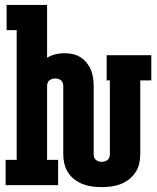

<svg xmlns="http://www.w3.org/2000/svg" viewBox="-20 -755 640 783"><path d="M395 8Q375 8 355.5 5.5Q336 3 318 -4Q300 -11 284 -23Q268 -35 257.5 -51.5Q247 -68 242.5 -87Q238 -106 238 -126V-404Q238 -410 236 -416.5Q234 -423 229 -427Q224 -431 218 -433Q212 -435 205 -435Q199 -435 192.5 -433Q186 -431 181 -427Q176 -423 174 -416.5Q172 -410 172 -404V-103H217V0H3V-103H48V-632H7V-735H172V-519Q187 -529 205.5 -533.5Q224 -538 242 -538Q259 -538 276 -534.5Q293 -531 307.5 -522Q322 -513 333 -499.5Q344 -486 350.5 -470.5Q357 -455 359.5 -438Q362 -421 362 -404V-126Q362 -120 364 -113.5Q366 -107 371 -103Q376 -99 382 -97Q388 -95 395 -95Q401 -95 407.5 -97Q414 -99 419 -103Q424 -107 426 -113.5Q428 -120 428 -126V-427H415V-530H597V-427H552V-126Q552 -106 547.5 -87Q543 -68 532 -51.5Q521 -35 505.5 -23Q490 -11 471.5 -4Q453 3 433.5 5.5Q414 8 395 8Z"/></svg>

Font: Iosevka Slab XBdEx
Style: Regular
Weight: 800
Width: 7
Monospace: yes
Designer: Belleve Invis
Foundry: Belleve Invis
Version: Version 11.1.0; ttfautohint (v1.8.3)